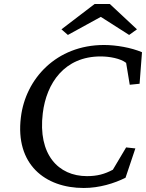

<svg xmlns="http://www.w3.org/2000/svg" viewBox="-20 -925 727 956"><path d="M397 11C475 11 549 -12 605 -40L654 -186L608 -191L542 -80C501 -58 464 -48 413 -48C270 -48 168 -156 193 -361C211 -511 301 -644 481 -644C525 -644 580 -634 608 -612L626 -503L675 -508L687 -665C633 -688 558 -701 498 -701C260 -701 107 -532 84 -341C55 -107 204 11 397 11ZM286 -779 318 -751 482 -841 623 -751 662 -779 527 -905H451Z"/></svg>

Font: TPK Tissa Web
Style: Italic
Weight: 400
Italic angle: -7°
Designer: Jacques Le Bailly, Suppakit Chalermlarp | Katatrad Co.,Ltd.
Foundry: Jacques Le Bailly, Cadson Demak Co.,Ltd.
Version: Version 5.000;Glyphs 3.1.2 (3151)